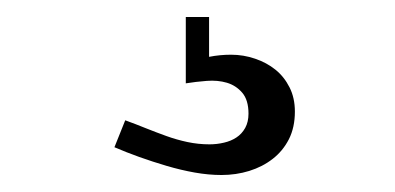

<svg xmlns="http://www.w3.org/2000/svg" viewBox="-20 -20 465 226"><path d="M198.7 0H226.1V46.9Q238.8 44.4 252 44.4Q266.6 44.4 280.3 49.1Q293.9 53.7 304.2 62Q314.5 70.3 320.8 82.8Q327.1 95.2 327.1 111.3Q327.1 129.9 320.1 143.8Q313 157.7 301 167Q289.1 176.3 273.4 181.2Q257.8 186 240.7 186Q225.6 186 209.2 183.1Q192.9 180.2 176.3 175.3Q159.7 170.4 144 164.8Q128.4 159.2 114.7 153.3L127.4 121.6Q139.6 126 151.6 130.9Q163.6 135.7 175.8 140.1Q188 144.5 200.7 147.2Q213.4 149.9 226.6 149.9Q235.4 149.9 243.7 147.9Q252 146 258.3 141.8Q264.6 137.7 268.6 130.6Q272.5 123.5 272.5 113.8Q272.5 97.7 265.1 89.1Q257.8 80.6 247.1 77.4Q236.3 74.2 223.4 75.2Q210.4 76.2 198.7 78.1Z"/></svg>

Font: AKL 022
Style: Regular
Weight: 400
Designer: AKL
Foundry: AKL
Version: Version 2.053;August 19, 2024;FontCreator 13.0.0.2675 64-bit